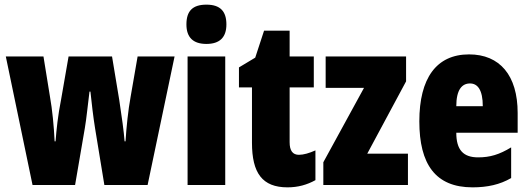

<svg xmlns="http://www.w3.org/2000/svg" viewBox="-20 -796 2274 826"><path d="M389 -244 429 0H615L731 -553H572L542 -380C531 -320 524 -250 520 -188H516C513 -229 504 -294 493 -366L462 -553H275L243 -369C229 -298 223 -240 219 -188H215C212 -252 205 -325 195 -380L167 -553H5L120 0H303L345 -245C352 -285 358 -348 365 -402H369C374 -355 381 -293 389 -244Z M868 -776C808 -776 782 -748 782 -691C782 -635 811 -607 868 -607C925 -607 954 -635 954 -691C954 -747 928 -776 868 -776ZM949 -553H787V0H949Z M1266 -130C1239 -130 1226 -148 1226 -184V-420H1330V-553H1226V-664H1116L1078 -548L1008 -506V-420H1064V-182C1064 -52 1108 10 1217 10C1262 10 1301 -1 1337 -21V-149C1310 -137 1286 -130 1266 -130Z M1735 0V-135H1560L1727 -446V-553H1381V-418H1546L1371 -98V0Z M1998 -562C1857 -562 1784 -459 1784 -274C1784 -90 1853 10 2013 10C2077 10 2131 -2 2179 -30V-162C2128 -131 2088 -119 2037 -119C1973 -119 1943 -151 1943 -225H2207V-310C2207 -472 2130 -562 1998 -562ZM2002 -437C2035 -437 2057 -409 2057 -339H1943C1943 -411 1968 -437 2002 -437Z"/></svg>

Font: Noto Sans Armenian ExtraCondensed Black
Style: Regular
Weight: 900
Width: 2
Designer: Monotype Design Team
Foundry: Monotype Imaging Inc.
Version: Version 2.008